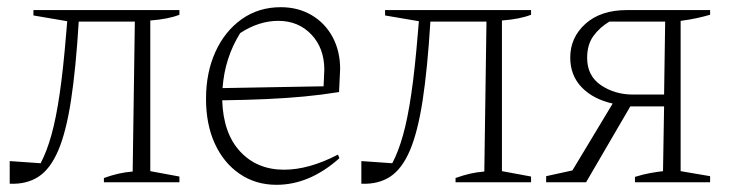

<svg xmlns="http://www.w3.org/2000/svg" viewBox="-20 -507 2030 534"><path d="M7 4V-59L93 -53Q110 -85 123 -131.5Q136 -178 146 -246.5Q156 -315 164 -413L167 -448L73 -464V-479H479V-466Q464 -460 444 -456Q424 -452 398 -450V-31L479 -16V0H269V-12Q292 -20 309.5 -24Q327 -28 349 -30L355 -447H199Q191 -316 177.5 -228Q164 -140 142 -88.5Q120 -37 87 -15.5Q54 6 7 4Z M749 7Q691 7 646.5 -23.5Q602 -54 577.5 -107.5Q553 -161 553 -232Q553 -305 579 -362.5Q605 -420 652 -453.5Q699 -487 761 -487Q809 -487 846.5 -465Q884 -443 905 -404Q926 -365 926 -315L923 -251Q873 -243 825 -238.5Q777 -234 722.5 -231.5Q668 -229 598 -228Q601 -136 648 -85.5Q695 -35 770 -35Q839 -35 920 -77L924 -67Q841 7 749 7ZM648 -415Q605 -346 599 -262L880 -267L882 -313Q882 -373 846 -411Q810 -449 754 -449Q700 -449 648 -415Z M985 4V-59L1071 -53Q1088 -85 1101 -131.5Q1114 -178 1124 -246.5Q1134 -315 1142 -413L1145 -448L1051 -464V-479H1457V-466Q1442 -460 1422 -456Q1402 -452 1376 -450V-31L1457 -16V0H1247V-12Q1270 -20 1287.5 -24Q1305 -28 1327 -30L1333 -447H1177Q1169 -316 1155.5 -228Q1142 -140 1120 -88.5Q1098 -37 1065 -15.5Q1032 6 985 4Z M1499 0V-17L1572 -33L1684 -219Q1630 -231 1598 -264Q1566 -297 1566 -347Q1566 -403 1608.5 -441Q1651 -479 1724 -479H1955V-466Q1938 -461 1917.5 -456.5Q1897 -452 1873 -449V-31L1955 -17V0H1746V-15Q1768 -22 1787.5 -25.5Q1807 -29 1824 -31L1827 -211H1733L1610 0ZM1741 -244H1827L1830 -447H1675Q1648 -431 1630.5 -407Q1613 -383 1613 -346Q1613 -296 1651.5 -270Q1690 -244 1741 -244Z"/></svg>

Font: Piazzolla ExtraLight
Style: Regular
Weight: 200
Designer: Juan Pablo del Peral
Foundry: Huerta Tipografica
Version: Version 1.330